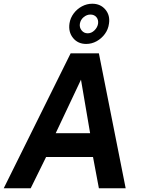

<svg xmlns="http://www.w3.org/2000/svg" viewBox="-28 -1009 758 1029"><path d="M-8 0 350.5 -723H502L645.5 0H502L470.5 -167.5H219L136.5 0ZM270.5 -295H455L406 -582ZM434 -773.5Q389.5 -773.5 363.5 -805.5Q337.5 -837.5 344.5 -884Q349 -913 367 -937Q385 -961 411.2 -975Q437.5 -989 466.5 -989Q510.5 -989 536.8 -957.8Q563 -926.5 556 -882Q552 -851.5 534 -827Q516 -802.5 489.8 -788Q463.5 -773.5 434 -773.5ZM442 -830.5Q462 -830.5 478 -846Q494 -861.5 497.5 -881.5Q500.5 -903 488.8 -917Q477 -931 456.5 -931Q437 -931 420.2 -917Q403.5 -903 400 -881.5Q397 -861.5 409.5 -846Q422 -830.5 442 -830.5Z"/></svg>

Font: Public Sans Thin
Style: Bold Italic
Weight: 700
Italic angle: -8°
Version: Version 2.001